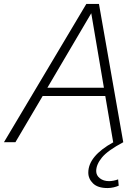

<svg xmlns="http://www.w3.org/2000/svg" viewBox="-60 -720 706 972"><path d="M484 232Q435 232 411 208.5Q387 185 387 154Q387 70 514 0H513L473 -234H156L18 0H-40L377 -700H441L564 0Q485 42 456 77.5Q427 113 427 146Q427 168 445.5 182.5Q464 197 492 197Q503 197 515.5 194.5Q528 192 538 188L541 220Q530 225 515 228.5Q500 232 484 232ZM180 -276H466L402 -653Z"/></svg>

Font: Red Hat Text VF
Style: Italic
Weight: 300
Italic angle: -12°
Designer: Pentagram, MCKL
Foundry: Pentagram, MCKL
Version: Version 1.023